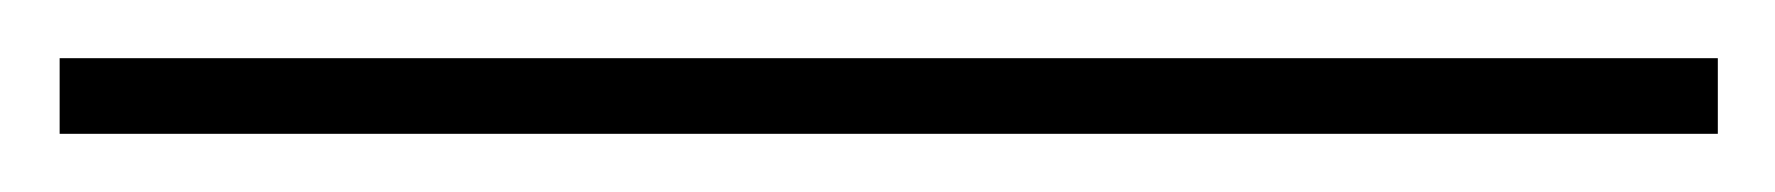

<svg xmlns="http://www.w3.org/2000/svg" viewBox="-26 117 610 66"><path d="M-5.5 163V137H564.5V163Z"/></svg>

Font: Bodoni Moda 9pt Medium
Style: Regular
Weight: 500
Designer: Owen Earl
Foundry: indestructible type
Version: Version 2.005